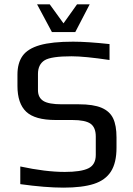

<svg xmlns="http://www.w3.org/2000/svg" viewBox="-20 -850 609 880"><path d="M150 -830H208L271 -743L333 -830H391L325 -703H218ZM73 -6V-87Q189 -62 277 -62Q351 -62 385 -78.5Q419 -95 419 -140V-224Q419 -266 395 -283Q371 -300 311 -300H235Q140 -300 100 -338Q60 -376 60 -456V-508Q60 -561 83.5 -594Q107 -627 162.5 -643Q218 -659 315 -659Q380 -659 482 -648V-575Q368 -592 308 -592Q215 -592 185 -574Q154 -555 154 -511V-437Q154 -403 178.5 -387.5Q203 -372 263 -372H341Q408 -372 445.5 -356Q483 -340 498.5 -307.5Q514 -275 514 -220V-173Q514 -104 488.5 -64Q463 -24 410 -7Q357 10 271 10Q188 10 73 -6Z"/></svg>

Font: Play
Style: Regular
Weight: 400
Designer: Jonas Hecksher (Cyrillic expansion: Cyreal)
Foundry: Jonas Hecksher, Playtype, e-types AS
Version: Version 2.101; ttfautohint (v1.5.65-e2d9)